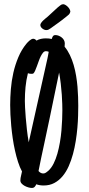

<svg xmlns="http://www.w3.org/2000/svg" viewBox="-20 -882 425 920"><path d="M117.7 -200.2 207.5 -602.5Q208.5 -607.9 210.2 -616Q211.9 -624 213.4 -633.8Q207.5 -636.7 199.7 -636.7Q192.4 -636.7 186.5 -629.9Q180.7 -623 175.3 -612.3Q169.9 -601.6 165.5 -588.9Q161.1 -576.2 156.7 -564.5Q152.3 -552.7 148.4 -543.5Q144.5 -534.2 140.1 -530.3Q138.7 -528.8 135.5 -528.6Q132.3 -528.3 129.4 -528.3Q121.1 -528.3 113.8 -531.2Q105.5 -498 102.3 -465.1Q99.1 -432.1 99.1 -398.4Q99.1 -387.7 100.1 -366.9Q101.1 -346.2 103.3 -319.1Q105.5 -292 108.9 -261.2Q112.3 -230.5 117.7 -200.2ZM263.2 -534.2Q251.5 -479.5 240.7 -425.8Q230 -372.1 218.3 -317.4Q205.1 -253.4 191.2 -189.9Q177.2 -126.5 164.6 -62.5Q174.8 -50.8 187 -50.8Q194.3 -50.8 200.2 -54.9Q206.1 -59.1 211.4 -63.5Q226.1 -76.7 236.8 -98.1Q247.6 -119.6 254.9 -145.5Q262.2 -171.4 267.1 -200Q272 -228.5 274.4 -256.3Q276.9 -284.2 277.8 -309.3Q278.8 -334.5 278.8 -353.5Q278.8 -364.3 278.3 -384Q277.8 -403.8 276.1 -428.5Q274.4 -453.1 271.2 -480.7Q268.1 -508.3 263.2 -534.2ZM290.5 -673.8Q290.5 -669.4 290 -665.8Q289.6 -662.1 289.6 -658.2Q304.2 -640.6 314.9 -618.2Q325.7 -595.7 333 -570.6Q340.3 -545.4 344.7 -518.8Q349.1 -492.2 351.3 -466.6Q353.5 -440.9 354.2 -417.5Q355 -394 355 -375Q355 -354.5 354.2 -327.4Q353.5 -300.3 350.8 -269.5Q348.1 -238.8 343 -206.5Q337.9 -174.3 329.6 -143.6Q321.3 -112.8 309.1 -85.4Q296.9 -58.1 279.8 -37.6Q262.7 -17.1 240.2 -5.1Q217.8 6.8 189 6.8Q169.9 6.8 153.8 1Q150.9 8.3 146 13.4Q141.1 18.6 132.3 18.6Q125.5 18.6 116 15.9Q106.4 13.2 97.9 8.5Q89.4 3.9 83.5 -2.7Q77.6 -9.3 77.6 -17.6Q77.6 -20.5 78.1 -23.4Q78.6 -26.4 78.6 -29.3Q80.1 -37.6 82 -44.9Q84 -52.2 85.4 -60.5Q74.7 -80.1 66.4 -106Q58.1 -131.8 51.8 -160.4Q45.4 -189 41 -219.2Q36.6 -249.5 33.9 -278.3Q31.2 -307.1 30 -333Q28.8 -358.9 28.8 -378.9Q28.8 -415 32 -454.6Q35.2 -494.1 43.9 -533Q52.7 -571.8 67.9 -607.9Q83 -644 106.9 -672.9Q109.4 -675.8 113 -679.7Q116.7 -683.6 121.1 -687.3Q125.5 -690.9 130.1 -693.6Q134.8 -696.3 139.2 -696.3Q143.6 -696.3 147.7 -693.8Q151.9 -691.4 154.8 -687.5Q165 -693.4 176.5 -695.8Q188 -698.2 199.7 -698.2Q214.8 -698.2 228 -695.3Q229.5 -701.2 231 -704.1Q233.9 -709.5 236.8 -711.7Q239.7 -713.9 245.6 -713.9Q253.4 -713.9 261.5 -710.7Q269.5 -707.5 276.1 -702.1Q282.7 -696.8 286.6 -689.5Q290.5 -682.1 290.5 -673.8ZM173.3 -762.2Q173.3 -767.1 177.5 -772.9Q181.6 -778.8 187.3 -784.2Q192.9 -789.6 198.7 -794.2Q204.6 -798.8 208.5 -802.2L256.3 -846.2Q262.2 -850.6 268.8 -856.2Q275.4 -861.8 282.7 -861.8Q287.6 -861.8 293.7 -858.2Q299.8 -854.5 304.9 -849.4Q310.1 -844.2 313.5 -837.9Q316.9 -831.5 316.9 -826.7Q316.9 -825.7 316.9 -824.7Q316.9 -823.7 315.9 -822.8Q314.5 -816.9 310.1 -812.5Q305.7 -808.1 300.3 -804.2Q285.2 -792 277.1 -785.9Q269 -779.8 262.2 -774.7Q255.4 -769.5 246.8 -763.7Q238.3 -757.8 223.1 -746.6Q217.8 -742.7 212.6 -740.2Q207.5 -737.8 201.7 -737.8Q197.3 -737.8 192.4 -739.7Q187.5 -741.7 183.1 -745.1Q178.7 -748.5 176 -752.9Q173.3 -757.3 173.3 -762.2Z"/></svg>

Font: Just Another Hand
Style: Regular
Weight: 400
Designer: Astigmatic (AOETI)
Foundry: Astigmatic (AOETI)
Version: Version 1.000